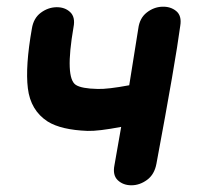

<svg xmlns="http://www.w3.org/2000/svg" viewBox="-20 -551 588 572"><path d="M321 -59Q315 -29 331 -14Q347 1 371.5 1Q396 1 418 -15Q440 -31 446 -63Q503 -368 517 -474Q522 -504 505 -518Q488 -532 463 -531Q438 -530 417 -513.5Q396 -497 392 -466Q380 -390 365 -297Q301 -285 271 -286Q223 -287 206 -298Q173 -319 199 -470Q205 -500 189 -515Q173 -530 148 -529.5Q123 -529 101.5 -513Q80 -497 75 -466Q55 -353 63 -288Q71 -222 122 -189Q162 -164 241 -161Q273 -160 341 -173L321 -59Z"/></svg>

Font: Balsamiq Sans
Style: Bold Italic
Weight: 700
Italic angle: -12°
Designer: Michael Angeles
Foundry: Balsamiq SRL
Version: Version 1.020; ttfautohint (v1.8.4.7-5d5b);gftools[0.9.26]